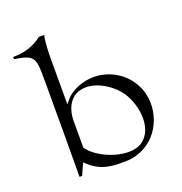

<svg xmlns="http://www.w3.org/2000/svg" viewBox="-135 -867 937 990"><g transform="rotate(-20 333.5 -372.0)"><path d="M384 6C429 6 475 -7 514 -35C576 -79 611 -153 611 -229C611 -275 598 -322 569 -362C525 -424 453 -459 380 -459C334 -459 288 -446 247 -417C231 -406 217 -388 205 -373V-613C205 -630 205 -712 215 -750H186C141 -716 93 -698 26 -698V-686C135 -669 137 -655 137 -529V-229L136 0H150L179 -64C251 8 315 6 384 6ZM419 -34C341 -34 244 -79 206 -135V-271C204 -321 218 -373 256 -402C276 -417 300 -423 324 -423C390 -423 463 -377 502 -321C529 -280 547 -225 547 -174C547 -126 532 -82 495 -55C475 -40 448 -34 419 -34Z"/></g></svg>

Font: Cantique Normal
Style: Regular
Weight: 400
Designer: Sébastien Hayez
Foundry: Sébastien Hayez & Ariel Martín Pérez
Version: Version 1.000;hotconv 1.0.109;makeotfexe 2.5.65596